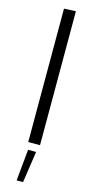

<svg xmlns="http://www.w3.org/2000/svg" viewBox="-146 -787 509 1040"><g transform="rotate(15 108.5 -267.0)"><path d="M75 -748 141 -751V0H75ZM85 41H130L104 217H68Z"/></g></svg>

Font: Murecho Light
Style: Regular
Weight: 300
Designer: Neil Summerour
Foundry: Positype
Version: Version 1.010; ttfautohint (v1.8.3)